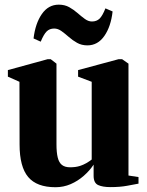

<svg xmlns="http://www.w3.org/2000/svg" viewBox="-20 -774 616 804"><path d="M442.5 9.5Q409.5 9.5 390.8 0.8Q372 -8 372 -38V-84.5Q355.5 -59.5 330.8 -37.8Q306 -16 276 -3Q246 10 212.5 10Q134 10 98 -32.8Q62 -75.5 62 -169L61.5 -431.5L13 -453V-480.5L179 -526H192.5L216.5 -507.5V-169.5Q216.5 -135.5 221.8 -114.2Q227 -93 239.5 -83.2Q252 -73.5 273.5 -73.5Q296 -73.5 312.5 -78.5Q329 -83.5 341.8 -91Q354.5 -98.5 364 -106V-431.5L307 -453V-480.5L476 -526H491.5L518 -507.5V-39L560 -32.5V-5Q541.5 -1.5 511.8 4Q482 9.5 442.5 9.5ZM120.5 -613Q128 -676 155.2 -715.2Q182.5 -754.5 226 -754.5Q251 -754.5 269.8 -744Q288.5 -733.5 304.5 -719.5Q320.5 -705.5 335.2 -694.8Q350 -684 365 -684Q384.5 -684 396.8 -695.8Q409 -707.5 421.5 -739L451.5 -726Q444.5 -663 417 -623.5Q389.5 -584 346 -584Q321.5 -584 302.5 -594.8Q283.5 -605.5 267.8 -619.5Q252 -633.5 237.2 -644Q222.5 -654.5 207 -654.5Q188 -654.5 175.8 -642.8Q163.5 -631 150.5 -599.5Z"/></svg>

Font: Merriweather 120pt ExtraBold
Style: Regular
Weight: 800
Version: Version 2.100